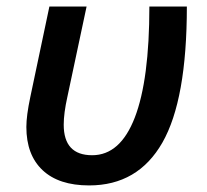

<svg xmlns="http://www.w3.org/2000/svg" viewBox="-20 -560 636 590"><path d="M253.9 9.8Q160.6 9.8 110.8 -37.1Q61 -84 61 -169.9Q61 -204.6 73.2 -262.2L131.8 -540H246.1L187 -262.2Q175.8 -211.9 175.8 -176.8Q175.8 -83 263.2 -83Q349.6 -83 394.3 -199Q439 -314.9 439 -540H554.2Q554.2 -253.4 479 -121.8Q403.8 9.8 253.9 9.8Z"/></svg>

Font: Open Sans Semibold
Style: Italic
Weight: 600
Italic angle: -12°
Foundry: Ascender Corporation
Version: Version 1.10